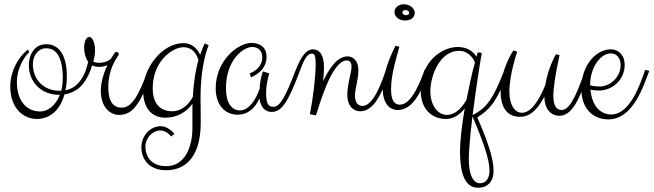

<svg xmlns="http://www.w3.org/2000/svg" viewBox="-20 -566 3060 899"><path d="M168 -44C118 -44 59 -78 59 -184C59 -238 88 -295 117 -322L110 -334C63 -296 28 -230 28 -161C28 -56 93 -9 152 -9C222 -9 264 -60 282 -124C330 -131 374 -160 402 -234L383 -239C364 -191 337 -153 286 -143C291 -164 293 -186 293 -208C293 -326 243 -359 197 -359C139 -359 115 -307 115 -261C115 -179 176 -122 256 -122H260C241 -72 204 -44 168 -44ZM196 -340C238 -340 271 -309 274 -209C274 -183 272 -161 267 -141H258C189 -141 134 -189 134 -265C134 -309 161 -340 196 -340Z M411 -260C421 -255 431 -253 445 -253C458 -253 472 -256 483 -261C468 -230 452 -183 452 -142C452 -60 499 -28 537 -28C597 -28 636 -69 692 -234L673 -239C628 -113 595 -62 550 -62C510 -62 487 -91 487 -157C487 -215 504 -262 531 -302C534 -307 536 -310 536 -312C536 -319 531 -323 524 -323C519 -323 519 -322 499 -291C488 -280 469 -272 444 -272C430 -272 421 -275 417 -278C421 -290 425 -314 425 -329C425 -363 414 -393 398 -393C384 -393 374 -372 374 -344C374 -313 383 -291 393 -276C384 -242 373 -209 358 -171L362 -167C386 -197 398 -215 411 -260Z M758 231C834 231 920 186 920 6C920 -27 919 -77 919 -111C919 -262 953 -346 957 -354L939 -363C934 -353 926 -336 917 -310C905 -335 881 -364 839 -364C739 -364 650 -247 650 -144C650 -44 704 -15 754 -15C811 -15 853 -42 881 -80V-43V33C881 119 848 212 758 212C693 212 661 172 661 120C661 80 694 45 731 45C748 45 766 54 781 73L797 61C777 38 755 25 732 25C685 25 642 68 642 123C642 184 682 231 758 231ZM786 -45C723 -45 695 -90 695 -153C695 -281 789 -345 839 -345C879 -345 900 -316 909 -285C898 -245 887 -189 883 -113C863 -75 830 -45 786 -45Z M1365 -239C1313 -102 1289 -66 1260 -66C1235 -66 1226 -82 1226 -133C1226 -165 1235 -205 1241 -222L1211 -232C1201 -203 1196 -173 1196 -152C1178 -98 1145 -49 1104 -49C1064 -49 1038 -85 1038 -152C1038 -287 1120 -346 1161 -346C1188 -346 1208 -329 1208 -298C1208 -243 1153 -223 1149 -223L1155 -204C1175 -212 1228 -239 1228 -299C1228 -349 1193 -365 1157 -365C1094 -365 990 -282 990 -153C990 -68 1039 -29 1092 -29C1142 -29 1174 -60 1195 -105C1200 -62 1223 -42 1252 -42C1300 -42 1330 -90 1384 -234Z M1384 -234C1400 -278 1416 -315 1440 -315C1454 -315 1458 -304 1458 -264C1458 -206 1446 -108 1431 -31L1459 -26C1468 -44 1528 -283 1604 -283C1618 -283 1626 -273 1626 -253C1626 -227 1606 -170 1606 -122C1606 -79 1627 -45 1668 -45C1742 -45 1779 -165 1806 -234L1787 -239C1779 -218 1736 -70 1678 -70C1654 -70 1642 -88 1642 -120C1642 -148 1658 -193 1658 -236C1658 -289 1626 -302 1609 -302C1571 -302 1534 -272 1493 -186C1495 -208 1497 -232 1497 -251C1497 -324 1464 -335 1446 -335C1409 -335 1385 -289 1365 -239Z M1843 -51C1927 -51 1965 -175 1987 -234L1968 -239C1952 -193 1909 -76 1853 -76C1830 -76 1811 -89 1811 -150C1811 -223 1842 -314 1850 -347L1832 -352C1788 -266 1772 -195 1772 -151C1772 -84 1802 -51 1843 -51ZM1922 -506C1922 -524 1903 -546 1870 -546C1847 -546 1827 -531 1827 -509C1827 -488 1848 -470 1876 -470C1902 -470 1922 -483 1922 -506ZM1896 -506C1896 -500 1891 -495 1881 -495C1871 -495 1864 -501 1864 -508C1864 -515 1870 -519 1879 -519C1890 -519 1896 -512 1896 -506Z M2342 -239C2289 -102 2259 -61 2193 -27C2203 -110 2226 -266 2236 -318L2217 -321C2215 -314 2213 -308 2211 -301C2197 -322 2171 -346 2123 -346C2052 -346 1950 -282 1950 -141C1950 -50 2007 -9 2068 -9C2101 -9 2132 -27 2156 -58C2143 17 2134 90 2134 146C2134 243 2156 313 2218 313C2264 313 2291 283 2291 234C2291 173 2261 90 2215 -16C2285 -61 2310 -103 2361 -234ZM2164 -98C2139 -54 2107 -28 2073 -28C2026 -28 1995 -77 1995 -139C1995 -212 2040 -328 2129 -328C2173 -328 2195 -294 2204 -274C2189 -220 2176 -159 2164 -98ZM2272 232C2272 269 2256 292 2228 292C2194 292 2175 250 2175 178C2175 152 2180 76 2191 -10C2191 -13 2191 -17 2192 -21C2241 92 2272 180 2272 232Z M2529 -113C2529 -62 2554 -24 2600 -24C2674 -24 2707 -152 2740 -234L2721 -239C2672 -100 2644 -51 2609 -51C2583 -51 2571 -76 2571 -115C2571 -155 2579 -211 2600 -308L2583 -312C2576 -300 2545 -242 2533 -167C2500 -86 2463 -38 2424 -38C2389 -38 2365 -76 2365 -137C2365 -217 2401 -323 2402 -324L2384 -330C2384 -330 2324 -244 2324 -138C2324 -33 2382 -19 2414 -19C2454 -19 2489 -40 2529 -113Z M2828 -7C2947 -7 2995 -170 3020 -234L3001 -239C2977 -170 2930 -30 2842 -30C2795 -30 2752 -65 2745 -146C2755 -144 2769 -142 2784 -142C2846 -142 2905 -191 2905 -263C2905 -305 2879 -335 2839 -335C2776 -335 2702 -267 2702 -150C2702 -53 2761 -7 2828 -7ZM2840 -316C2870 -316 2886 -291 2886 -262C2886 -203 2835 -161 2789 -161C2767 -161 2751 -164 2743 -167C2743 -251 2792 -316 2840 -316Z"/></svg>

Font: Clicker Script
Style: Regular
Weight: 400
Designer: Astigmatic (AOETI)
Foundry: Astigmatic (AOETI)
Version: Version 1.000